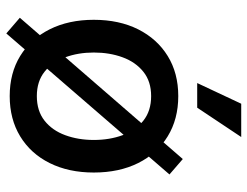

<svg xmlns="http://www.w3.org/2000/svg" viewBox="-112 -688 822 639"><g transform="rotate(90 299.5 -368.0)"><path d="M299.3 11.2Q222.7 11.2 165.8 -23.7Q108.9 -58.6 77.1 -121.8Q45.4 -185.1 45.4 -268.6Q45.4 -353 77.1 -416.3Q108.9 -479.5 165.8 -514.6Q222.7 -549.8 299.3 -549.8Q376 -549.8 433.3 -514.6Q490.7 -479.5 522.2 -416.3Q553.7 -353 553.7 -268.6Q553.7 -185.1 522.2 -121.8Q490.7 -58.6 433.3 -23.7Q376 11.2 299.3 11.2ZM299.3 -79.1Q348.6 -79.1 381.1 -104.7Q413.6 -130.4 429.4 -173.6Q445.3 -216.8 445.3 -268.6Q445.3 -321.3 429.4 -364.5Q413.6 -407.7 381.1 -433.6Q348.6 -459.5 299.3 -459.5Q250.5 -459.5 218.3 -433.6Q186 -407.7 170.2 -364.5Q154.3 -321.3 154.3 -268.6Q154.3 -216.8 170.2 -173.6Q186 -130.4 218.3 -104.7Q250.5 -79.1 299.3 -79.1ZM90.8 22.5 38.6 -22.5 508.8 -564.9 560.1 -520.5ZM255.9 -612.8 324.7 -759.3H435.5L337.9 -612.8Z"/></g></svg>

Font: Inter 16pt Medium
Style: Regular
Weight: 500
Version: Version 4.001;git-66647c0bb